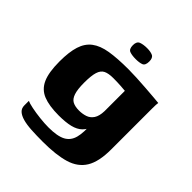

<svg xmlns="http://www.w3.org/2000/svg" viewBox="-181 -653 894 894"><g transform="rotate(45 266.0 -206.0)"><path d="M241 120Q199 120 165.5 118Q132 116 109 109.5Q86 103 73.5 91.5Q61 80 61 61Q61 55 61 45Q61 35 61 31Q71 36 97.5 41.5Q124 47 156 50.5Q188 54 213 54Q271 54 300 38.5Q329 23 338 -11.5Q347 -46 342 -100L359 -98Q348 -68 330.5 -51Q313 -34 283 -26.5Q253 -19 207 -19Q144 -19 105.5 -34.5Q67 -50 49.5 -89Q32 -128 32 -200Q32 -262 44.5 -301.5Q57 -341 86 -363Q115 -385 163.5 -393Q212 -401 285 -401Q307 -401 339 -399.5Q371 -398 403.5 -395.5Q436 -393 461 -391Q486 -389 494 -388Q493 -385 492.5 -374Q492 -363 492 -348.5Q492 -334 492 -319V-80Q492 1 465.5 44Q439 87 384 103.5Q329 120 241 120ZM258 -102Q280 -102 299.5 -108.5Q319 -115 331 -133Q343 -151 344 -184V-318Q336 -319 313 -320.5Q290 -322 264 -322Q233 -322 215.5 -313.5Q198 -305 190.5 -281Q183 -257 183 -211Q183 -167 191 -143Q199 -119 215.5 -110.5Q232 -102 258 -102ZM275 -458Q251 -458 235.5 -463.5Q220 -469 220 -495Q220 -520 236.5 -526Q253 -532 277 -532Q300 -532 314 -525.5Q328 -519 328 -495Q328 -469 313.5 -463.5Q299 -458 275 -458Z"/></g></svg>

Font: r_Genos
Style: Bold
Weight: 700
Designer: Robert E. Leuschke
Foundry: Robert E. Leuschke
Version: Version 2.000;June 29, 2024;FontCreator 14.0.0.2814 32-bit